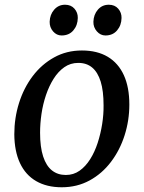

<svg xmlns="http://www.w3.org/2000/svg" viewBox="-20 -781 608 812"><path d="M326.5 -567.5Q391 -567.5 435.8 -540.8Q480.5 -514 503.8 -463Q527 -412 527 -339Q527 -271.5 507 -208.8Q487 -146 449.2 -96.2Q411.5 -46.5 358.8 -17.8Q306 11 241 11Q178 11 133 -15Q88 -41 64.5 -91.2Q41 -141.5 40.5 -213Q40.5 -282 60.5 -345.5Q80.5 -409 118.2 -459Q156 -509 208.8 -538.2Q261.5 -567.5 326.5 -567.5ZM311 -515Q278 -515 252 -496.8Q226 -478.5 206.8 -448Q187.5 -417.5 174.5 -379Q161.5 -340.5 155.5 -299.5Q149.5 -258.5 149.5 -219.5Q149.5 -159 162.5 -119.2Q175.5 -79.5 199.8 -60.2Q224 -41 258.5 -41Q291 -41 316.5 -59Q342 -77 361.2 -107.5Q380.5 -138 393 -176.5Q405.5 -215 412 -256Q418.5 -297 418 -335.5Q418 -396.5 405.8 -436Q393.5 -475.5 370 -495.2Q346.5 -515 311 -515ZM240.5 -631Q219.5 -631 204.5 -648.2Q189.5 -665.5 190 -689Q191 -719.5 209.2 -740.2Q227.5 -761 255 -761Q280.5 -761 295 -744.2Q309.5 -727.5 309 -705Q308.5 -674 290.2 -652.5Q272 -631 240.5 -631ZM426 -631Q405 -631 389.8 -648.2Q374.5 -665.5 375 -689Q376 -719.5 394 -740.2Q412 -761 440 -761Q465.5 -761 480 -744.2Q494.5 -727.5 494 -705Q493.5 -674 475.2 -652.5Q457 -631 426 -631Z"/></svg>

Font: Merriweather 20pt
Style: Italic
Weight: 400
Italic angle: -7.8°
Version: Version 2.101